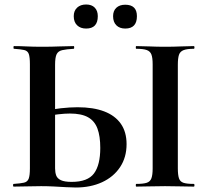

<svg xmlns="http://www.w3.org/2000/svg" viewBox="-20 -830 925 854"><path d="M317 4Q299 4 273.5 2.5Q248 1 220 -0.5Q192 -2 163 -2Q135 -2 100.5 -1Q66 0 41 0Q38 0 38 -6Q38 -12 41 -12Q71 -14 86.5 -17.5Q102 -21 107.5 -35Q113 -49 113 -81V-544Q113 -576 108 -590Q103 -604 87.5 -607.5Q72 -611 42 -613Q40 -613 40 -619Q40 -625 42 -625Q69 -625 98 -623.5Q127 -622 168 -622Q209 -622 244.5 -623.5Q280 -625 308 -625Q310 -625 310 -619Q310 -613 308 -613Q275 -611 257 -607Q239 -603 232 -589Q225 -575 225 -542V-81Q225 -63 230 -49.5Q235 -36 251 -28.5Q267 -21 299 -21Q370 -21 398 -58.5Q426 -96 426 -172Q426 -224 413.5 -258Q401 -292 371.5 -308.5Q342 -325 291 -325Q268 -325 238.5 -321.5Q209 -318 178 -312L172 -335Q210 -344 250.5 -348.5Q291 -353 325 -353Q395 -353 443.5 -334.5Q492 -316 517.5 -279.5Q543 -243 543 -189Q543 -130 514 -86.5Q485 -43 434 -19.5Q383 4 317 4ZM771 -81Q771 -52 776 -37Q781 -22 796 -17Q811 -12 842 -12Q845 -12 845 -6Q845 0 842 0Q816 0 784 -1Q752 -2 714 -2Q678 -2 645 -1Q612 0 586 0Q584 0 584 -6Q584 -12 586 -12Q617 -12 632.5 -17Q648 -22 653.5 -37Q659 -52 659 -81V-544Q659 -573 653.5 -587.5Q648 -602 632.5 -607.5Q617 -613 586 -613Q584 -613 584 -619Q584 -625 586 -625Q612 -625 645 -623.5Q678 -622 714 -622Q752 -622 784.5 -623.5Q817 -625 842 -625Q845 -625 845 -619Q845 -613 842 -613Q812 -613 796.5 -607Q781 -601 776 -586Q771 -571 771 -542ZM363 -703Q338 -703 323 -717.5Q308 -732 308 -758Q308 -782 323 -796Q338 -810 363 -810Q388 -810 401.5 -796Q415 -782 415 -758Q415 -703 363 -703ZM537 -703Q512 -703 497.5 -717.5Q483 -732 483 -758Q483 -782 497.5 -795.5Q512 -809 537 -809Q589 -809 589 -758Q589 -703 537 -703Z"/></svg>

Font: Cormorant
Style: Bold
Weight: 700
Designer: Christian Thalmann (Catharsis Fonts)
Foundry: Catharsis Fonts
Version: Version 4.000